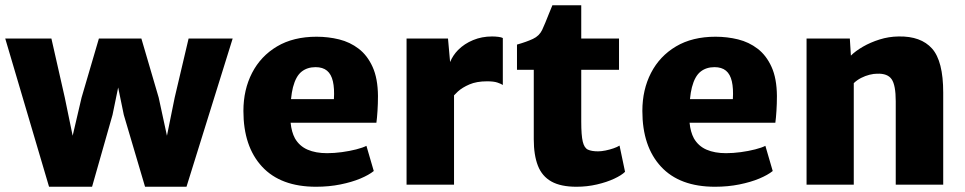

<svg xmlns="http://www.w3.org/2000/svg" viewBox="-21 -704 3680 732"><path d="M166 8 -1 -557H175L226 -332L256 -186.5L290 -332L356 -557H518L584 -332L615.5 -186.5L645 -332L698 -557H866L690 8H532L451 -266L429.5 -370.5L408 -266L330 8Z M1184 8Q1049 8 978 -68.8Q907 -145.5 907 -281Q907 -362 940 -426Q973 -490 1035.2 -527Q1097.5 -564 1186 -564Q1230.5 -564 1272 -553.8Q1313.5 -543.5 1346.5 -518.2Q1379.5 -493 1399.5 -449Q1419.5 -405 1420 -338Q1420 -308 1418.2 -281Q1416.5 -254 1414 -236H1087Q1090.5 -200.5 1103.5 -176.5Q1120.5 -147 1151.5 -133.5Q1182.5 -120 1226 -120Q1253 -120 1282.5 -124Q1312 -128 1337.2 -134.5Q1362.5 -141 1376 -148L1404 -52Q1385.5 -37 1352.8 -23.2Q1320 -9.5 1276.8 -0.8Q1233.5 8 1184 8ZM1252 -326Q1254.5 -366.5 1248.2 -393.8Q1242 -421 1225.8 -434.5Q1209.5 -448 1182 -448Q1150.5 -448 1128.8 -430.8Q1107 -413.5 1096 -371.5Q1091 -352 1088.5 -326Z M1529 0V-557H1687L1695 -467.5Q1705.5 -493 1725.5 -513.5Q1749.5 -537.5 1782.8 -551.2Q1816 -565 1855 -565Q1867 -565 1879 -563.5Q1891 -562 1896 -559V-380Q1889.5 -384.5 1875.5 -389.2Q1861.5 -394 1836 -394Q1796 -394 1768.8 -382.2Q1741.5 -370.5 1724.5 -355Q1716.5 -347 1710 -340.5V0Z M2177 8Q2117 8 2081.2 -12Q2045.5 -32 2029.8 -72.2Q2014 -112.5 2014 -173V-438H1950V-534Q1987 -544.5 2011 -555.8Q2035 -567 2046 -590Q2051.5 -601.5 2058 -617.5Q2064.5 -633.5 2071.5 -651Q2078.5 -668.5 2085 -684H2195V-557H2339V-438H2195V-240Q2195 -188 2200.8 -164Q2206.5 -140 2220.5 -133.5Q2234.5 -127 2259 -127Q2271.5 -127 2287.5 -130.2Q2303.5 -133.5 2318 -138.5Q2332.5 -143.5 2341 -149L2362 -49Q2349 -36 2320.8 -22.8Q2292.5 -9.5 2255 -0.8Q2217.5 8 2177 8Z M2705 8Q2570 8 2499 -68.8Q2428 -145.5 2428 -281Q2428 -362 2461 -426Q2494 -490 2556.2 -527Q2618.5 -564 2707 -564Q2751.5 -564 2793 -553.8Q2834.5 -543.5 2867.5 -518.2Q2900.5 -493 2920.5 -449Q2940.5 -405 2941 -338Q2941 -308 2939.2 -281Q2937.5 -254 2935 -236H2608Q2611.5 -200.5 2624.5 -176.5Q2641.5 -147 2672.5 -133.5Q2703.5 -120 2747 -120Q2774 -120 2803.5 -124Q2833 -128 2858.2 -134.5Q2883.5 -141 2897 -148L2925 -52Q2906.5 -37 2873.8 -23.2Q2841 -9.5 2797.8 -0.8Q2754.5 8 2705 8ZM2773 -326Q2775.5 -366.5 2769.2 -393.8Q2763 -421 2746.8 -434.5Q2730.5 -448 2703 -448Q2671.5 -448 2649.8 -430.8Q2628 -413.5 2617 -371.5Q2612 -352 2609.5 -326Z M3054 0V-557H3219L3223 -492Q3240.5 -509.5 3269 -526Q3297.5 -542.5 3332.5 -553.5Q3367.5 -564.5 3405 -565Q3490 -566.5 3532.5 -518.8Q3575 -471 3575 -351V0H3394V-318Q3394 -379 3378.5 -401.8Q3363 -424.5 3323 -423Q3310 -423 3294 -419Q3278 -415 3262.2 -407Q3246.5 -399 3234 -387V0Z"/></svg>

Font: Koeln Type Sans ExtraBold
Style: Regular
Weight: 800
Designer: Eben Sorkin
Foundry: Eben Sorkin
Version: Version 2.001